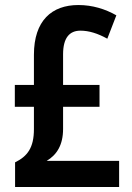

<svg xmlns="http://www.w3.org/2000/svg" viewBox="-20 -744 526 764"><path d="M292 -724C186 -724 115 -662 115 -526V-406H39V-319H115V-230C115 -156 89 -122 40 -98V0H454V-104H166C206 -128 231 -167 231 -231V-319H376V-406H231V-528C231 -594 257 -622 300 -622C334 -622 369 -611 407 -590L443 -683C399 -708 348 -724 292 -724Z"/></svg>

Font: Noto Sans Gurmukhi UI Condensed SemiBold
Style: Regular
Weight: 600
Width: 3
Designer: Jelle Bosma - Monotype Design Team
Foundry: Monotype Imaging Inc.
Version: Version 2.004